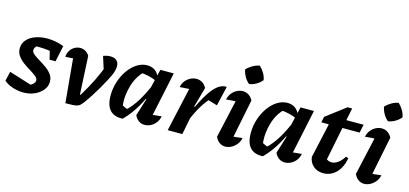

<svg xmlns="http://www.w3.org/2000/svg" viewBox="-65 -1226 3619 1700"><g transform="rotate(15 1744.0 -375.5)"><path d="M8 -51 28 -138 252 -68 215 -70Q230 -73 242.5 -81Q255 -89 263 -100Q271 -111 271 -123Q271 -143 249 -160.5Q227 -178 195 -197.5Q163 -217 131.5 -239.5Q100 -262 78 -292Q56 -322 56 -361Q56 -406 84.5 -439Q113 -472 162 -490Q211 -508 272 -508Q309 -508 347.5 -501Q386 -494 423 -479L380 -396Q341 -406 298.5 -411Q256 -416 212 -416Q194 -416 176 -415.5Q158 -415 140 -413L203 -422Q191 -414 183.5 -402Q176 -390 176 -377Q176 -358 197.5 -340.5Q219 -323 251 -304Q283 -285 315 -262.5Q347 -240 369 -211Q391 -182 391 -143Q391 -101 363 -66.5Q335 -32 289 -11.5Q243 9 187 9Q138 9 89 -7Q40 -23 8 -51ZM337 -332 302 -479H423L392 -332Z M684 -103Q737 -191 775.5 -269.5Q814 -348 839 -422L838 -323L786 -487Q820 -500 851 -500Q889 -500 909 -481.5Q929 -463 929 -428Q929 -401 916 -364Q903 -333 882 -292.5Q861 -252 835 -207.5Q809 -163 781.5 -120.5Q754 -78 728 -43Q715 -27 704.5 -17.5Q694 -8 678.5 -3.5Q663 1 638 2.5Q613 4 572 4L529 -465L564 -400Q536 -397 512 -395.5Q488 -394 465 -393Q467 -426 483 -451Q499 -476 523.5 -489.5Q548 -503 575 -503Q600 -503 622 -490.5Q644 -478 659 -453L677 -103Z M1098 5Q1022 10 981.5 -32.5Q941 -75 941 -167Q941 -233 961 -294Q981 -355 1015.5 -403.5Q1050 -452 1094.5 -480Q1139 -508 1188 -508Q1228 -508 1257.5 -487.5Q1287 -467 1301 -429L1300 -392Q1231 -426 1135 -431L1180 -445Q1150 -420 1126 -381Q1102 -342 1087.5 -295Q1073 -248 1068 -197.5Q1063 -147 1070 -97L1056 -116Q1073 -105 1091 -96.5Q1109 -88 1129 -85L1107 -82Q1156 -127 1199.5 -197.5Q1243 -268 1283 -366L1305 -344Q1263 -234 1213.5 -147.5Q1164 -61 1098 5ZM1332 -31 1308 -92Q1336 -95 1365.5 -98.5Q1395 -102 1426 -104Q1419 -69 1399.5 -44Q1380 -19 1353 -5.5Q1326 8 1298 8Q1268 8 1244 -8.5Q1220 -25 1206 -57L1256 -216L1242 -222L1308 -499H1431Z M1509 0 1613 -466 1631 -404Q1607 -402 1581.5 -400.5Q1556 -399 1513 -396Q1519 -430 1539 -454.5Q1559 -479 1585.5 -492Q1612 -505 1640 -505Q1668 -505 1693 -490Q1718 -475 1732 -445L1681 -263L1694 -259L1643 0ZM1647 -88 1633 -139Q1689 -273 1737 -356Q1785 -439 1828.5 -474.5Q1872 -510 1915 -505L1873 -325L1790 -350Q1752 -307 1716.5 -242.5Q1681 -178 1647 -88Z M2074 -33 2047 -92Q2080 -94 2109.5 -97Q2139 -100 2167 -104Q2160 -69 2139.5 -44Q2119 -19 2092 -5Q2065 9 2037 9Q2008 9 1984 -8Q1960 -25 1946 -57L2038 -466L2056 -404Q2021 -403 1994 -401Q1967 -399 1938 -396Q1945 -430 1964.5 -454.5Q1984 -479 2010.5 -492.5Q2037 -506 2065 -506Q2093 -506 2117.5 -490.5Q2142 -475 2157 -445ZM2149 -763Q2174 -740 2192 -709.5Q2210 -679 2215 -647Q2194 -622 2163 -603.5Q2132 -585 2099 -581Q2074 -601 2056 -632.5Q2038 -664 2032 -697Q2054 -721 2085 -739Q2116 -757 2149 -763Z M2383 5Q2307 10 2266.5 -32.5Q2226 -75 2226 -167Q2226 -233 2246 -294Q2266 -355 2300.5 -403.5Q2335 -452 2379.5 -480Q2424 -508 2473 -508Q2513 -508 2542.5 -487.5Q2572 -467 2586 -429L2585 -392Q2516 -426 2420 -431L2465 -445Q2435 -420 2411 -381Q2387 -342 2372.5 -295Q2358 -248 2353 -197.5Q2348 -147 2355 -97L2341 -116Q2358 -105 2376 -96.5Q2394 -88 2414 -85L2392 -82Q2441 -127 2484.5 -197.5Q2528 -268 2568 -366L2590 -344Q2548 -234 2498.5 -147.5Q2449 -61 2383 5ZM2617 -31 2593 -92Q2621 -95 2650.5 -98.5Q2680 -102 2711 -104Q2704 -69 2684.5 -44Q2665 -19 2638 -5.5Q2611 8 2583 8Q2553 8 2529 -8.5Q2505 -25 2491 -57L2541 -216L2527 -222L2593 -499H2716Z M2936 12Q2882 12 2846 -19Q2810 -50 2803 -101L2879 -443H3003L2927 -63L2924 -126Q2951 -100 2982 -100Q3011 -100 3041 -121Q3071 -142 3095 -182L3118 -173Q3103 -87 3054 -37.5Q3005 12 2936 12ZM2805 -419 2816 -472 2995 -608H3037L3014 -495H3172L3156 -419Z M3347 -33 3320 -92Q3353 -94 3382.5 -97Q3412 -100 3440 -104Q3433 -69 3412.5 -44Q3392 -19 3365 -5Q3338 9 3310 9Q3281 9 3257 -8Q3233 -25 3219 -57L3311 -466L3329 -404Q3294 -403 3267 -401Q3240 -399 3211 -396Q3218 -430 3237.5 -454.5Q3257 -479 3283.5 -492.5Q3310 -506 3338 -506Q3366 -506 3390.5 -490.5Q3415 -475 3430 -445ZM3422 -763Q3447 -740 3465 -709.5Q3483 -679 3488 -647Q3467 -622 3436 -603.5Q3405 -585 3372 -581Q3347 -601 3329 -632.5Q3311 -664 3305 -697Q3327 -721 3358 -739Q3389 -757 3422 -763Z"/></g></svg>

Font: Piazzolla Thin ExtraBold
Style: Italic
Weight: 800
Italic angle: -11.3°
Version: Version 2.005